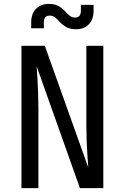

<svg xmlns="http://www.w3.org/2000/svg" viewBox="-20 -965 640 985"><path d="M90 0V-730H210L433 -105Q431 -130 428.5 -166.5Q426 -203 424.5 -243.5Q423 -284 423 -320V-730H510V0H390L168 -625Q170 -601 172 -564.5Q174 -528 175.5 -487.5Q177 -447 177 -410V0ZM370 -815Q340 -815 321 -825.5Q302 -836 289 -850Q276 -864 264 -874.5Q252 -885 235 -885Q205 -885 205 -850V-820H140V-850Q140 -895 165 -920Q190 -945 230 -945Q260 -945 279 -934.5Q298 -924 311 -910Q324 -896 336 -885.5Q348 -875 365 -875Q395 -875 395 -910V-940H460V-910Q460 -865 435.5 -840Q411 -815 370 -815Z"/></svg>

Font: JetBrainsMono NF
Style: Regular
Weight: 400
Designer: Philipp Nurullin, Konstantin Bulenkov
Foundry: JetBrains
Version: Version 2.251; ttfautohint (v1.8.3);Nerd Fonts 2.2.2